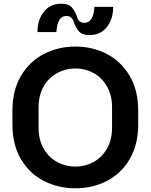

<svg xmlns="http://www.w3.org/2000/svg" viewBox="-20 -1009 813 1035"><path d="M284 -836H182Q182 -902 216.5 -945.5Q251 -989 311 -989Q350 -989 369 -967Q388 -945 398 -910Q401 -900 411 -893Q421 -886 435 -886Q484 -886 489 -972H590Q590 -906 556 -863Q522 -820 462 -820Q422 -820 404.5 -841Q387 -862 375 -898Q371 -909 361 -916Q351 -923 338 -923Q289 -923 284 -836ZM725 -413V-338Q725 -229 679 -151Q633 -73 556 -33.5Q479 6 387 6H386Q294 6 216.5 -33.5Q139 -73 93 -151Q47 -229 47 -338V-413Q47 -522 93 -600Q139 -678 216.5 -718Q294 -758 386 -758H387Q479 -758 556 -718Q633 -678 679 -600Q725 -522 725 -413ZM387 -640H386Q334 -640 288.5 -615.5Q243 -591 215.5 -543.5Q188 -496 188 -430V-321Q188 -255 215.5 -207.5Q243 -160 288.5 -135.5Q334 -111 386 -111H387Q439 -111 484 -135.5Q529 -160 556.5 -207.5Q584 -255 584 -321V-430Q584 -496 556.5 -543.5Q529 -591 484 -615.5Q439 -640 387 -640Z"/></svg>

Font: 카카오 큰글씨 ExtraBold
Style: Regular
Weight: 800
Designer: Park Young-rak; Lee Sang-min; Kim Jung-jin; Min Bon; Park Min-gyu;
Foundry: Kakao Corporation
Version: Version 2.003